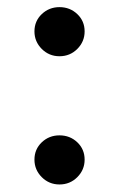

<svg xmlns="http://www.w3.org/2000/svg" viewBox="-20 -499 325 525"><path d="M74.2 -413.1Q74.2 -441.4 94.2 -460.4Q114.3 -479.5 142.6 -479.5Q171.4 -479.5 191.4 -460.4Q211.4 -441.4 211.4 -413.1Q211.4 -385.3 191.4 -365.2Q171.4 -345.2 142.6 -345.2Q114.3 -345.2 94.2 -365.2Q74.2 -385.3 74.2 -413.1ZM74.2 -62.5Q74.2 -90.8 94.2 -109.9Q114.3 -128.9 142.6 -128.9Q171.4 -128.9 191.4 -109.9Q211.4 -90.8 211.4 -62.5Q211.4 -34.7 191.4 -14.6Q171.4 5.4 142.6 5.4Q114.3 5.4 94.2 -14.6Q74.2 -34.7 74.2 -62.5Z"/></svg>

Font: Estedad-FD SemiBold
Style: Regular
Weight: 600
Designer: Amin Abedi
Version: Version 7.3